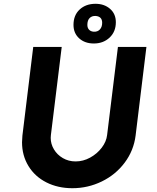

<svg xmlns="http://www.w3.org/2000/svg" viewBox="-20 -983 827 1011"><path d="M247 -257Q247 -225 264 -196.5Q281 -168 311 -150.5Q341 -133 378 -133Q418 -133 454.5 -153Q491 -173 515.5 -205Q540 -237 544 -272L601 -736H751L694 -269Q684 -190 636.5 -126.5Q589 -63 516 -27.5Q443 8 361 8Q285 8 224.5 -22.5Q164 -53 130 -108.5Q96 -164 96 -234Q96 -245 98 -269L155 -736H305L248 -272Q247 -267 247 -257ZM483 -963Q529 -963 559.5 -936.5Q590 -910 590 -866Q590 -816 557 -785Q524 -754 474 -754Q427 -754 397 -781Q367 -808 367 -852Q367 -903 399.5 -933Q432 -963 483 -963ZM474 -816Q494 -815 506 -828Q518 -841 518 -863Q518 -896 484 -899Q464 -900 452 -888Q440 -876 440 -852Q440 -836 449 -826.5Q458 -817 474 -816Z"/></svg>

Font: Josefin Sans
Style: Bold Italic
Weight: 700
Italic angle: -7°
Designer: Santiago Orozco
Foundry: Typemade
Version: Version 2.000